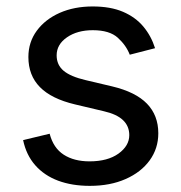

<svg xmlns="http://www.w3.org/2000/svg" viewBox="-20 -573 568 604"><path d="M262.7 11.7Q206.5 11.7 162.8 -4.6Q119.1 -21 90.8 -53.2Q62.5 -85.4 52.7 -132.3L136.2 -152.3Q147.9 -107.4 180.4 -86.4Q212.9 -65.4 261.7 -65.4Q318.8 -65.4 352.8 -89.8Q386.7 -114.3 386.7 -147.9Q386.7 -176.3 366.9 -195.1Q347.2 -213.9 306.6 -223.1L215.8 -244.6Q141.6 -262.2 105.5 -299.1Q69.3 -335.9 69.3 -393.6Q69.3 -440.4 95.7 -476.3Q122.1 -512.2 167.7 -532.5Q213.4 -552.7 271.5 -552.7Q327.6 -552.7 366.9 -535.9Q406.2 -519 430.9 -489.5Q455.6 -460 467.8 -421.4L388.2 -400.9Q377 -430.2 350.8 -454.1Q324.7 -478 272 -478Q223.1 -478 190.7 -455.6Q158.2 -433.1 158.2 -398.9Q158.2 -368.7 180.2 -350.3Q202.1 -332 250 -320.8L332.5 -301.3Q406.7 -283.7 442.4 -246.8Q478 -210 478 -153.8Q478 -106 450.9 -68.6Q423.8 -31.2 375.2 -9.8Q326.7 11.7 262.7 11.7Z"/></svg>

Font: Inter Variable LoSnoCo
Style: Regular
Weight: 400
Designer: Rasmus Andersson
Foundry: rsms
Version: Version 4.000;git-a52131595; featfreeze: case,dlig,ss01,ss02